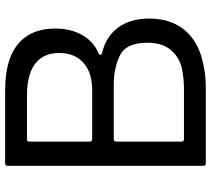

<svg xmlns="http://www.w3.org/2000/svg" viewBox="-56 -746 803 730"><g transform="rotate(-90 345.0 -381.5)"><path d="M89 0Q79 0 79 -10V-753Q79 -763 89 -763H366Q491 -763 550 -707Q601 -659 601 -572Q601 -514 576.5 -470.5Q552 -427 509 -409Q501 -406 501 -401Q501 -396 510 -394Q572 -379 605.5 -332.5Q639 -286 639 -215Q639 -123 583 -67Q545 -31 490 -15.5Q435 0 378 0ZM366 -432Q433 -432 470.5 -465Q508 -498 508 -557Q508 -611 476 -641Q436 -680 346 -680H181Q171 -680 171 -670V-442Q171 -432 181 -432ZM368 -83Q408 -83 445 -90Q482 -97 510 -123Q547 -157 547 -221Q547 -304 498 -327Q449 -350 388 -350H181Q171 -350 171 -340V-93Q171 -83 181 -83Z"/></g></svg>

Font: Open Sauce Two
Style: Regular
Weight: 400
Designer: Alfredo Marco Pradil
Foundry: Creative Sauce Fz LLC
Version: Version 1.477